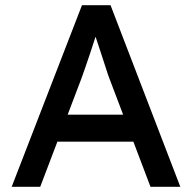

<svg xmlns="http://www.w3.org/2000/svg" viewBox="-20 -720 740 740"><path d="M25 0 296 -700H406L675 0H560L400 -422Q397 -429 388.5 -456Q380 -483 369 -516Q358 -549 349 -576.5Q340 -604 337 -612L360 -613Q354 -596 345.5 -570Q337 -544 327.5 -515Q318 -486 309 -460.5Q300 -435 294 -418L135 0ZM145 -174 185 -278H503L549 -174Z"/></svg>

Font: Lexend Medium
Style: Regular
Weight: 500
Designer: Bonnie Shaver-Troup, Thomas Jockin
Foundry: Lexend
Version: Version 1.005